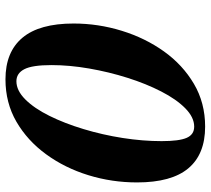

<svg xmlns="http://www.w3.org/2000/svg" viewBox="-54 -701 770 702"><g transform="rotate(90 331.0 -350.0)"><path d="M647 -466Q647 -374 620.5 -288Q594 -202 544 -133.5Q494 -65 425 -25Q356 15 270 15Q170 15 118 -47Q66 -109 66 -234Q66 -324 92.5 -410Q119 -496 168 -564.5Q217 -633 286.5 -674Q356 -715 443 -715Q544 -715 595.5 -653.5Q647 -592 647 -466ZM496 -556Q496 -620 484 -647.5Q472 -675 443 -675Q409 -675 376 -642.5Q343 -610 314.5 -554.5Q286 -499 264.5 -431Q243 -363 230.5 -291Q218 -219 218 -153Q218 -83 233 -54Q248 -25 277 -25Q311 -25 343.5 -57.5Q376 -90 403.5 -145.5Q431 -201 452 -270.5Q473 -340 484.5 -413.5Q496 -487 496 -556Z"/></g></svg>

Font: Poltawski Nowy
Style: Bold Italic
Weight: 700
Italic angle: -12°
Designer: Adam Pótawski, Mateusz Machalski, Borys Kosmynka, Ania Wieluska
Foundry: Capitalics.wtf
Version: Version 1.001;gftools[0.9.25]